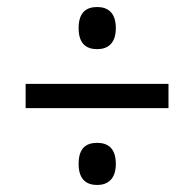

<svg xmlns="http://www.w3.org/2000/svg" viewBox="-20 -631 554 547"><path d="M257 -491C286 -491 310 -506 310 -551C310 -596 286 -611 257 -611C226 -611 204 -596 204 -551C204 -506 226 -491 257 -491ZM53 -323H460V-392H53ZM257 -104C286 -104 310 -120 310 -164C310 -210 286 -224 257 -224C226 -224 204 -210 204 -164C204 -120 226 -104 257 -104Z"/></svg>

Font: Noto Serif Hebrew SemiCondensed
Style: Bold
Weight: 700
Width: 4
Designer: Monotype Design Team
Foundry: Monotype Imaging Inc.
Version: Version 2.004